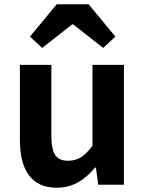

<svg xmlns="http://www.w3.org/2000/svg" viewBox="-20 -863 677 897"><path d="M245 14C322 14 376 -23 424 -80H428L439 0H559V-560H412V-182C374 -132 344 -112 298 -112C244 -112 220 -142 220 -229V-560H73V-210C73 -70 125 14 245 14ZM120 -692 177 -639 317 -749H322L462 -639L519 -692L394 -843H245Z"/></svg>

Font: Source Han Sans Old Style Bold
Style: Regular
Weight: 700
Designer: Ryoko NISHIZUKA (kana & ideographs); Paul D. Hunt (Latin, Greek & Cyrillic); Wenlong ZHANG (bopomofo); Sandoll Communica
Foundry: Adobe Systems Incorporated
Version: Version 1.004;PS 1.004;hotconv 1.0.81;makeotf.lib2.5.63406